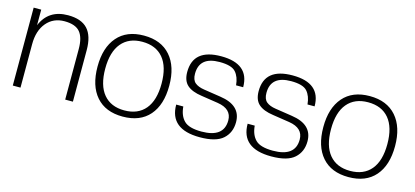

<svg xmlns="http://www.w3.org/2000/svg" viewBox="-50 -872 2657 1228"><g transform="rotate(15 1278.0 -258.0)"><path d="M455 0H404V-335Q404 -411 373.5 -447Q343 -483 271 -483Q197 -483 152.5 -430Q108 -377 108 -288V0H57V-516H107V-413Q154 -526 283 -526Q371 -526 413 -480.5Q455 -435 455 -341Z M786 10Q672 10 610.5 -60.5Q549 -131 549 -258Q549 -384 610.5 -455Q672 -526 786 -526Q900 -526 962 -455Q1024 -384 1024 -258Q1024 -131 962.5 -60.5Q901 10 786 10ZM786 -31Q876 -31 924.5 -89Q973 -147 973 -258Q973 -369 924.5 -427Q876 -485 786 -485Q697 -485 648.5 -427Q600 -369 600 -258Q600 -147 648.5 -89Q697 -31 786 -31Z M1297 10Q1098 10 1098 -153H1145Q1150 -93 1182.5 -60.5Q1215 -28 1298 -28Q1446 -28 1446 -141Q1446 -217 1352 -232L1241 -249Q1176 -258 1144 -286.5Q1112 -315 1112 -373Q1112 -526 1297 -526Q1483 -526 1483 -371H1436Q1431 -426 1403.5 -457Q1376 -488 1297 -488Q1163 -488 1163 -375Q1163 -334 1184.5 -316Q1206 -298 1246 -292L1357 -275Q1497 -255 1497 -143Q1497 -74 1450.5 -32Q1404 10 1297 10Z M1770 10Q1571 10 1571 -153H1618Q1623 -93 1655.5 -60.5Q1688 -28 1771 -28Q1919 -28 1919 -141Q1919 -217 1825 -232L1714 -249Q1649 -258 1617 -286.5Q1585 -315 1585 -373Q1585 -526 1770 -526Q1956 -526 1956 -371H1909Q1904 -426 1876.5 -457Q1849 -488 1770 -488Q1636 -488 1636 -375Q1636 -334 1657.5 -316Q1679 -298 1719 -292L1830 -275Q1970 -255 1970 -143Q1970 -74 1923.5 -32Q1877 10 1770 10Z M2281 10Q2167 10 2105.5 -60.5Q2044 -131 2044 -258Q2044 -384 2105.5 -455Q2167 -526 2281 -526Q2395 -526 2457 -455Q2519 -384 2519 -258Q2519 -131 2457.5 -60.5Q2396 10 2281 10ZM2281 -31Q2371 -31 2419.5 -89Q2468 -147 2468 -258Q2468 -369 2419.5 -427Q2371 -485 2281 -485Q2192 -485 2143.5 -427Q2095 -369 2095 -258Q2095 -147 2143.5 -89Q2192 -31 2281 -31Z"/></g></svg>

Font: Creato Display Light
Style: Regular
Weight: 300
Version: Version 1.000